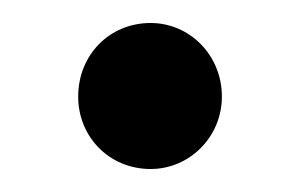

<svg xmlns="http://www.w3.org/2000/svg" viewBox="-20 -424 256 167"><path d="M111 -277C145 -277 173 -305 173 -340C173 -376 145 -404 111 -404C75 -404 48 -376 48 -340C48 -305 75 -277 111 -277Z"/></svg>

Font: Malmofest
Style: Regular
Weight: 400
Designer: Jonny Pinhorn (Poppins), Kolossal
Version: Version 1.004;Glyphs 3.1.2 (3151)